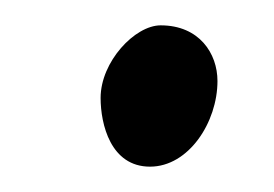

<svg xmlns="http://www.w3.org/2000/svg" viewBox="-20 -117 214 150"><path d="M149.9 -53.7C149.9 -75.2 135.7 -97.2 105.5 -97.2C85.4 -97.2 58.6 -68.8 58.6 -40.5C58.6 -20 66.4 13.2 97.2 13.2C127.4 13.2 149.9 -21.5 149.9 -53.7Z"/></svg>

Font: Cardo
Style: Italic
Weight: 400
Designer: David J. Perry
Foundry: David J. Perry
Version: Version 0.99